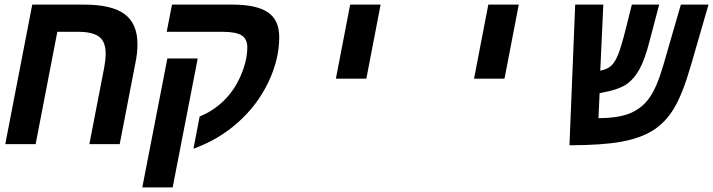

<svg xmlns="http://www.w3.org/2000/svg" viewBox="-20 -626 3098 834"><path d="M439 -393.1Q439 -445.3 410.2 -466.6Q381.3 -487.8 320.8 -487.8H229L134.8 0H2.9L120.1 -606H344.2Q465.8 -606 521.5 -564.5Q577.1 -522.9 577.1 -434.1Q577.1 -393.6 567.9 -351.1L500 0H368.2L433.1 -335Q439 -367.7 439 -393.1Z M838.9 -372.1 730 188H598.1L707 -372.1ZM727.1 -606H989.3Q1094.2 -606 1143.6 -572.5Q1192.9 -539.1 1192.9 -464.8Q1192.9 -367.7 1145.5 -268.6Q1098.1 -169.4 1013.7 -94.2Q929.2 -19 820.3 20L847.2 -120.1Q906.2 -143.6 952.9 -189.5Q999.5 -235.4 1026.9 -300Q1054.2 -364.7 1054.2 -420.9Q1054.2 -456.5 1029.8 -472.2Q1005.4 -487.8 947.3 -487.8H704.1Z M1501 -606H1633.3L1571.3 -284.2H1439Z M2101.1 -606H2233.4L2171.4 -284.2H2039.1Z M2587.4 -318.8Q2618.7 -325.2 2635.3 -340.8Q2651.9 -356.4 2665.3 -389.9Q2678.7 -423.3 2697.3 -497.1L2724.6 -606H2843.3L2799.3 -439Q2781.2 -369.6 2759.5 -328.6Q2737.8 -287.6 2707.8 -264.6Q2677.7 -241.7 2625.5 -230L2584.5 -221.2L2579.6 -112.8Q2664.6 -112.8 2716.3 -133.8Q2768.1 -154.8 2801 -201.4Q2834 -248 2861.3 -342.8L2937.5 -606H3057.6L2982.4 -346.2Q2945.8 -218.8 2908.4 -156.5Q2871.1 -94.2 2817.1 -60.1Q2763.2 -25.9 2679.4 -10.5Q2595.7 4.9 2453.6 4.9L2478.5 -606H2600.6Z"/></svg>

Font: Cousine
Style: Bold Italic
Weight: 700
Italic angle: -12°
Monospace: yes
Designer: Steve Matteson
Foundry: Ascender Corporation
Version: Version 1.20